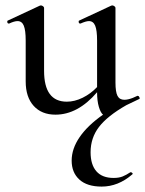

<svg xmlns="http://www.w3.org/2000/svg" viewBox="-20 -415 537 710"><path d="M495 -49 447 -26Q377 14 346 54.5Q315 95 315 148Q315 194 336.5 218.5Q358 243 400 243Q420 243 433.5 237.5Q447 232 462 222H464Q467 222 469.5 225Q472 228 469 230Q417 275 356 275Q302 275 273.5 249Q245 223 245 179Q245 135 274.5 92Q304 49 361 9Q352 2 345.5 -20Q339 -42 339 -74Q268 9 185 9Q134 9 104.5 -23.5Q75 -56 75 -114V-265Q75 -303 68 -320Q61 -337 45 -337Q33 -337 14 -328H12Q8 -328 7 -333Q6 -338 9 -339L127 -394L131 -395Q135 -395 139 -392Q143 -389 143 -386V-153Q143 -39 227 -39Q256 -39 285.5 -53.5Q315 -68 339 -93V-265Q339 -303 332 -320Q325 -337 309 -337Q298 -337 278 -328H276Q272 -328 271 -333Q270 -338 273 -339L391 -394L395 -395Q399 -395 403 -392Q407 -389 407 -386V-110Q407 -75 414.5 -60.5Q422 -46 440 -46Q453 -46 471 -53L489 -61L490 -60Q493 -61 495.5 -55.5Q498 -50 495 -49Z"/></svg>

Font: Cormorant Infant Medium
Style: Regular
Weight: 500
Designer: Christian Thalmann (Catharsis Fonts)
Version: Version 3.000